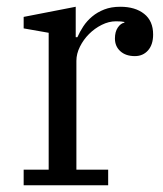

<svg xmlns="http://www.w3.org/2000/svg" viewBox="-20 -548 483 568"><path d="M50 -46H124V-451L50 -464V-498L204 -528V-438H209Q216 -454 226.5 -470Q237 -486 252.5 -499Q268 -512 288.5 -520Q309 -528 336 -528Q380 -528 406.5 -507Q433 -486 433 -446Q433 -416 418 -399Q403 -382 379 -382Q352 -382 336 -396.5Q320 -411 320 -434Q320 -454 328.5 -466.5Q337 -479 348 -481V-483Q344 -484 338 -484.5Q332 -485 323 -485Q302 -485 281 -474.5Q260 -464 243.5 -447.5Q227 -431 216.5 -410Q206 -389 206 -368V-46H300V0H50Z"/></svg>

Font: IBM Plex Serif
Style: Regular
Weight: 400
Designer: Mike Abbink, Paul van der Laan, Pieter van Rosmalen
Foundry: Bold Monday
Version: Version 2.6